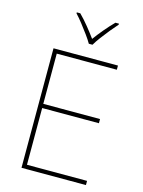

<svg xmlns="http://www.w3.org/2000/svg" viewBox="-138 -1029 826 1108"><g transform="rotate(15 275.0 -474.5)"><path d="M488 0H103V-714H488V-689H129V-389H468V-364H129V-25H488ZM293 -792Q281 -813 261 -840.5Q241 -868 219.5 -895.5Q198 -923 179 -943V-949H200Q228 -921 255.5 -887Q283 -853 304 -824Q325 -853 353.5 -887Q382 -921 410 -949H431V-943Q413 -923 390.5 -895.5Q368 -868 347.5 -840.5Q327 -813 315 -792Z"/></g></svg>

Font: Noto Sans Oriya Thin
Style: Regular
Weight: 100
Designer: Amélie Bonet and Sol Matas
Foundry: Google LLC
Version: Version 2.006; ttfautohint (v1.8.4.7-5d5b)